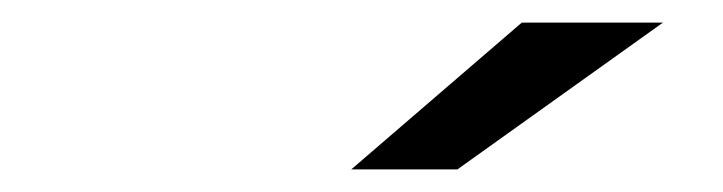

<svg xmlns="http://www.w3.org/2000/svg" viewBox="-20 -757 640 170"><path d="M291 -607 442 -737H567L385 -607Z"/></svg>

Font: Montserrat Thin Medium
Style: Italic
Weight: 500
Italic angle: -11.3°
Version: Version 9.000